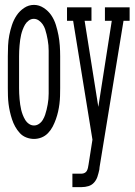

<svg xmlns="http://www.w3.org/2000/svg" viewBox="-20 -560 550 785"><path d="M119 8Q103 8 87.5 2Q72 -4 61 -16Q50 -28 42 -42.5Q34 -57 29 -72.5Q24 -88 20.5 -103.5Q17 -119 15 -135Q13 -151 12.5 -167.5Q12 -184 12 -200V-330Q12 -352 13 -373.5Q14 -395 18 -416Q22 -437 29 -458Q36 -479 48 -497Q60 -515 78.5 -527.5Q97 -540 119 -540Q140 -540 159 -527.5Q178 -515 190 -497Q202 -479 208.5 -458Q215 -437 219 -416Q223 -395 224.5 -373.5Q226 -352 226 -330V-200Q226 -184 225.5 -167.5Q225 -151 223 -135Q221 -119 217.5 -103.5Q214 -88 208.5 -72.5Q203 -57 195.5 -42.5Q188 -28 176.5 -16Q165 -4 150 2Q135 8 119 8ZM119 -47Q130 -47 139.5 -53.5Q149 -60 155 -70Q161 -80 164.5 -90.5Q168 -101 170.5 -111.5Q173 -122 175 -133Q177 -144 178 -155Q179 -166 179 -177.5Q179 -189 179 -200V-330Q179 -341 179 -352.5Q179 -364 178 -375Q177 -386 175 -397Q173 -408 170.5 -419Q168 -430 164.5 -440.5Q161 -451 154.5 -460.5Q148 -470 138.5 -476.5Q129 -483 118 -483Q107 -483 97.5 -476Q88 -469 82.5 -459.5Q77 -450 73 -439.5Q69 -429 66.5 -418.5Q64 -408 62.5 -397Q61 -386 60 -374.5Q59 -363 58.5 -352Q58 -341 58 -330V-200Q58 -189 58.5 -177.5Q59 -166 60 -155Q61 -144 62.5 -133Q64 -122 66.5 -111.5Q69 -101 73 -90.5Q77 -80 83 -70Q89 -60 98.5 -53.5Q108 -47 119 -47ZM276 205V150H314Q320 150 326 147Q332 144 335 138.5Q338 133 339.5 126.5Q341 120 342 113Q342 113 342 113Q342 113 342 113L358 11L279 -475H254V-530H354V-475H326L382 -123L437 -475H409V-530H510V-475H485L387 124Q387 127 386.5 129.5Q386 132 386 134Q383 148 378.5 162Q374 176 364.5 186.5Q355 197 341.5 201Q328 205 314 205Z"/></svg>

Font: Iosevka Slab Light
Style: Regular
Weight: 300
Monospace: yes
Designer: Belleve Invis
Foundry: Belleve Invis
Version: Version 11.1.0; ttfautohint (v1.8.3)